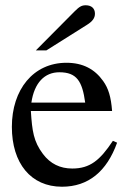

<svg xmlns="http://www.w3.org/2000/svg" viewBox="-20 -698 484 728"><path d="M99 -309C110 -384 149 -424 205 -424C271 -424 292 -390 303 -309ZM408 -164C359 -90 321 -59 254 -59C208 -59 171 -77 143 -114C107 -162 102 -201 97 -277H405C401 -331 391 -363 371 -391C339 -436 294 -460 232 -460C106 -460 25 -358 25 -217C25 -79 97 10 215 10C315 10 385 -48 424 -157ZM116 -507H156L310 -604C331 -617 340 -630 340 -646C340 -666 327 -678 305 -678C290 -678 281 -673 263 -655Z"/></svg>

Font: XITS
Style: Regular
Weight: 400
Designer: MicroPress Inc., with final additions and corrections provided by Coen Hoffman, Elsevier (retired)
Version: Version 1.302